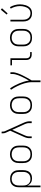

<svg xmlns="http://www.w3.org/2000/svg" viewBox="1820 -2614 1009 4690"><g transform="rotate(-90 2325.0 -269.5)"><path d="M95 215V-310Q95 -338 99.5 -366.5Q104 -395 116 -421Q128 -447 147 -468.5Q166 -490 191 -503.5Q216 -517 244 -522.5Q272 -528 301 -528Q330 -528 358.5 -522.5Q387 -517 412.5 -503.5Q438 -490 458 -469Q478 -448 490.5 -422Q503 -396 508 -367.5Q513 -339 513 -310V-210Q513 -182 508.5 -154Q504 -126 493 -100.5Q482 -75 463.5 -53.5Q445 -32 421 -18Q397 -4 369.5 2Q342 8 314 8Q286 8 258 2Q230 -4 206 -19.5Q182 -35 165 -57.5Q148 -80 138 -107V215ZM301 -30Q324 -30 347.5 -35Q371 -40 391.5 -51Q412 -62 427.5 -80Q443 -98 453 -119Q463 -140 466.5 -163.5Q470 -187 470 -210V-310Q470 -333 466.5 -356.5Q463 -380 453.5 -401Q444 -422 428 -440Q412 -458 391.5 -469Q371 -480 347.5 -485Q324 -490 301 -490Q278 -490 255 -485Q232 -480 212.5 -468.5Q193 -457 177.5 -439Q162 -421 153 -400Q144 -379 141 -356Q138 -333 138 -310V-210Q138 -187 141 -164Q144 -141 153 -120Q162 -99 177.5 -81Q193 -63 212.5 -51.5Q232 -40 255 -35Q278 -30 301 -30Z M900 8Q871 8 842.5 3Q814 -2 788 -15.5Q762 -29 742 -50.5Q722 -72 709.5 -98Q697 -124 692 -152.5Q687 -181 687 -210V-310Q687 -339 692 -367.5Q697 -396 709.5 -422.5Q722 -449 742.5 -470Q763 -491 788.5 -504.5Q814 -518 842.5 -524.5Q871 -531 900 -531Q929 -531 957.5 -524.5Q986 -518 1011.5 -504.5Q1037 -491 1057.5 -470Q1078 -449 1090.5 -422.5Q1103 -396 1108 -367.5Q1113 -339 1113 -310V-210Q1113 -181 1108 -152.5Q1103 -124 1090.5 -98Q1078 -72 1058 -50.5Q1038 -29 1012 -15.5Q986 -2 957.5 3Q929 8 900 8ZM900 -30Q923 -30 946.5 -34.5Q970 -39 990.5 -50.5Q1011 -62 1027 -79.5Q1043 -97 1053 -118.5Q1063 -140 1066.5 -163.5Q1070 -187 1070 -210V-310Q1070 -334 1066.5 -357.5Q1063 -381 1053 -402.5Q1043 -424 1026.5 -441.5Q1010 -459 989 -470Q968 -481 944.5 -485.5Q921 -490 898 -490Q874 -490 851 -485Q828 -480 808 -468.5Q788 -457 772 -439.5Q756 -422 746.5 -401Q737 -380 733.5 -356.5Q730 -333 730 -310V-210Q730 -187 733.5 -163.5Q737 -140 747 -118.5Q757 -97 773 -79.5Q789 -62 809.5 -50.5Q830 -39 853.5 -34.5Q877 -30 900 -30Z M1295 0V-74Q1295 -91 1299 -109Q1303 -127 1308.5 -144Q1314 -161 1321 -177.5Q1328 -194 1335 -210L1477 -525L1428 -633Q1418 -655 1415 -679.5Q1412 -704 1412 -728V-735H1454V-728Q1454 -708 1456 -687.5Q1458 -667 1467 -649L1665 -210Q1672 -194 1679 -177.5Q1686 -161 1691.5 -144Q1697 -127 1701 -109Q1705 -91 1705 -74V0H1662V-74Q1662 -89 1658.5 -105Q1655 -121 1650 -136Q1645 -151 1639 -165.5Q1633 -180 1626 -194L1499 -475L1374 -195Q1368 -180 1361.5 -165.5Q1355 -151 1350 -136Q1345 -121 1341.5 -105Q1338 -89 1338 -74V0Z M2100 8Q2071 8 2042.5 3Q2014 -2 1988 -15.5Q1962 -29 1942 -50.5Q1922 -72 1909.5 -98Q1897 -124 1892 -152.5Q1887 -181 1887 -210V-310Q1887 -339 1892 -367.5Q1897 -396 1909.5 -422.5Q1922 -449 1942.5 -470Q1963 -491 1988.5 -504.5Q2014 -518 2042.5 -524.5Q2071 -531 2100 -531Q2129 -531 2157.5 -524.5Q2186 -518 2211.5 -504.5Q2237 -491 2257.5 -470Q2278 -449 2290.5 -422.5Q2303 -396 2308 -367.5Q2313 -339 2313 -310V-210Q2313 -181 2308 -152.5Q2303 -124 2290.5 -98Q2278 -72 2258 -50.5Q2238 -29 2212 -15.5Q2186 -2 2157.5 3Q2129 8 2100 8ZM2100 -30Q2123 -30 2146.5 -34.5Q2170 -39 2190.5 -50.5Q2211 -62 2227 -79.5Q2243 -97 2253 -118.5Q2263 -140 2266.5 -163.5Q2270 -187 2270 -210V-310Q2270 -334 2266.5 -357.5Q2263 -381 2253 -402.5Q2243 -424 2226.5 -441.5Q2210 -459 2189 -470Q2168 -481 2144.5 -485.5Q2121 -490 2098 -490Q2074 -490 2051 -485Q2028 -480 2008 -468.5Q1988 -457 1972 -439.5Q1956 -422 1946.5 -401Q1937 -380 1933.5 -356.5Q1930 -333 1930 -310V-210Q1930 -187 1933.5 -163.5Q1937 -140 1947 -118.5Q1957 -97 1973 -79.5Q1989 -62 2009.5 -50.5Q2030 -39 2053.5 -34.5Q2077 -30 2100 -30Z M2662 215V0Q2662 -45 2654 -90Q2646 -135 2633.5 -179Q2621 -223 2604 -265Q2587 -307 2567.5 -348Q2548 -389 2525.5 -429Q2503 -469 2477 -506L2512 -528Q2548 -476 2577.5 -420.5Q2607 -365 2631.5 -307.5Q2656 -250 2674.5 -189.5Q2693 -129 2701 -67Q2719 -98 2737 -130Q2755 -162 2771 -194.5Q2787 -227 2802.5 -260Q2818 -293 2830.5 -327Q2843 -361 2852.5 -396.5Q2862 -432 2862 -468V-520H2905V-468Q2905 -436 2897 -404.5Q2889 -373 2879 -342.5Q2869 -312 2856 -282.5Q2843 -253 2829 -224.5Q2815 -196 2800 -167.5Q2785 -139 2769.5 -111Q2754 -83 2738 -55Q2722 -27 2705 0V215Z M3338 0Q3320 0 3302 -3Q3284 -6 3268 -14Q3252 -22 3239 -35Q3226 -48 3218 -64Q3210 -80 3207 -98Q3204 -116 3204 -134V-482H3074V-520H3246V-134Q3246 -115 3251 -96.5Q3256 -78 3269 -64Q3282 -50 3300.5 -44Q3319 -38 3338 -38H3397V0Z M3750 8Q3721 8 3692.5 3Q3664 -2 3638 -15.5Q3612 -29 3592 -50.5Q3572 -72 3559.5 -98Q3547 -124 3542 -152.5Q3537 -181 3537 -210V-310Q3537 -339 3542 -367.5Q3547 -396 3559.5 -422.5Q3572 -449 3592.5 -470Q3613 -491 3638.5 -504.5Q3664 -518 3692.5 -524.5Q3721 -531 3750 -531Q3779 -531 3807.5 -524.5Q3836 -518 3861.5 -504.5Q3887 -491 3907.5 -470Q3928 -449 3940.5 -422.5Q3953 -396 3958 -367.5Q3963 -339 3963 -310V-210Q3963 -181 3958 -152.5Q3953 -124 3940.5 -98Q3928 -72 3908 -50.5Q3888 -29 3862 -15.5Q3836 -2 3807.5 3Q3779 8 3750 8ZM3750 -30Q3773 -30 3796.5 -34.5Q3820 -39 3840.5 -50.5Q3861 -62 3877 -79.5Q3893 -97 3903 -118.5Q3913 -140 3916.5 -163.5Q3920 -187 3920 -210V-310Q3920 -334 3916.5 -357.5Q3913 -381 3903 -402.5Q3893 -424 3876.5 -441.5Q3860 -459 3839 -470Q3818 -481 3794.5 -485.5Q3771 -490 3748 -490Q3724 -490 3701 -485Q3678 -480 3658 -468.5Q3638 -457 3622 -439.5Q3606 -422 3596.5 -401Q3587 -380 3583.5 -356.5Q3580 -333 3580 -310V-210Q3580 -187 3583.5 -163.5Q3587 -140 3597 -118.5Q3607 -97 3623 -79.5Q3639 -62 3659.5 -50.5Q3680 -39 3703.5 -34.5Q3727 -30 3750 -30Z M4346 8Q4318 8 4290 2Q4262 -4 4238 -18Q4214 -32 4195 -53.5Q4176 -75 4165 -100.5Q4154 -126 4149.5 -154Q4145 -182 4145 -210V-520H4188V-210Q4188 -187 4191 -164.5Q4194 -142 4202.5 -121.5Q4211 -101 4225.5 -83Q4240 -65 4259 -53Q4278 -41 4300.5 -35.5Q4323 -30 4345 -30Q4374 -30 4402 -40Q4430 -50 4450.5 -70.5Q4471 -91 4484 -117.5Q4497 -144 4505 -172Q4513 -200 4517 -228.5Q4521 -257 4521 -286Q4521 -346 4505 -403.5Q4489 -461 4459 -512L4496 -532Q4528 -476 4545.5 -413.5Q4563 -351 4563 -286Q4563 -252 4558 -218Q4553 -184 4543 -151Q4533 -118 4515.5 -88Q4498 -58 4472.5 -35Q4447 -12 4413.5 -2Q4380 8 4346 8ZM4343 -589 4314 -611 4432 -754 4468 -726Z"/></g></svg>

Font: Zed Sans Extralight Extended
Style: Regular
Weight: 200
Width: 7
Designer: Belleve Invis
Foundry: Belleve Invis
Version: Version 1.0.0; ttfautohint (v1.8.4)